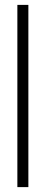

<svg xmlns="http://www.w3.org/2000/svg" viewBox="-20 -765 186 785"><path d="M51 -745V0H96V-745Z"/></svg>

Font: 寒蝉无机体 CompactMedium
Style: Regular
Weight: 500
Width: 3
Designer: ChillTanhei {Warren2060}; 
Source Han Sans {Ryoko NISHIZUKA 西塚涼子 (kana, bopomofo & ideographs); Paul D. Hunt (Latin, Gre
Foundry: ChillType&Adobe
Version: Version 1.000;Glyphs 3.1.1 (3135)